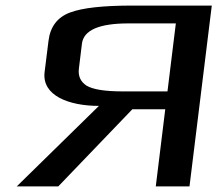

<svg xmlns="http://www.w3.org/2000/svg" viewBox="-20 -669 805 689"><path d="M335 -289 40 0H189L455 -277H573L539 0H660L740 -649H455C351 -649 276 -641 231 -624C186 -607 160 -573 154 -522L140 -410C130 -326 227 -289 335 -289ZM274 -512C280 -561 336 -585 441 -585H611L581 -341H422C356 -341 313 -348 290 -362C269 -376 260 -396 263 -422Z"/></svg>

Font: Gamestation Extended
Style: Italic
Weight: 400
Width: 7
Designer: Jonas Hecksher
Foundry: Jonas Hecksher, Playtypeª, e-types AS
Version: Version 1.003